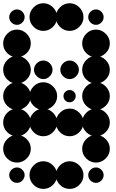

<svg xmlns="http://www.w3.org/2000/svg" viewBox="-45 -858 732 1215"><path d="M562.5 201.7Q581.7 201.7 596.2 216.3Q610.8 230.8 610.8 250Q610.8 270 596.2 284.6Q581.7 299.2 562.5 299.2Q542.5 299.2 527.9 284.6Q513.3 270 513.3 250Q513.3 230.8 527.9 216.3Q542.5 201.7 562.5 201.7ZM395.8 162.5Q430.8 162.5 457.1 188.8Q483.3 215 483.3 250Q483.3 285.8 457.1 311.7Q430.8 337.5 395.8 337.5Q360 337.5 334.2 311.7Q308.3 285.8 308.3 250Q308.3 215 334.2 188.8Q360 162.5 395.8 162.5ZM229.2 162.5Q264.2 162.5 290.4 188.8Q316.7 215 316.7 250Q316.7 285.8 290.4 311.7Q264.2 337.5 229.2 337.5Q193.3 337.5 167.5 311.7Q141.7 285.8 141.7 250Q141.7 215 167.5 188.8Q193.3 162.5 229.2 162.5ZM62.5 201.7Q81.7 201.7 96.2 216.3Q110.8 230.8 110.8 250Q110.8 270 96.2 284.6Q81.7 299.2 62.5 299.2Q42.5 299.2 27.9 284.6Q13.3 270 13.3 250Q13.3 230.8 27.9 216.3Q42.5 201.7 62.5 201.7ZM562.5 -4.2Q597.5 -4.2 623.8 22.1Q650 48.3 650 83.3Q650 119.2 623.8 145Q597.5 170.8 562.5 170.8Q526.7 170.8 500.8 145Q475 119.2 475 83.3Q475 48.3 500.8 22.1Q526.7 -4.2 562.5 -4.2ZM62.5 -4.2Q97.5 -4.2 123.8 22.1Q150 48.3 150 83.3Q150 119.2 123.8 145Q97.5 170.8 62.5 170.8Q26.7 170.8 0.8 145Q-25 119.2 -25 83.3Q-25 48.3 0.8 22.1Q26.7 -4.2 62.5 -4.2ZM562.5 -170.8Q597.5 -170.8 623.8 -144.6Q650 -118.3 650 -83.3Q650 -47.5 623.8 -21.7Q597.5 4.2 562.5 4.2Q526.7 4.2 500.8 -21.7Q475 -47.5 475 -83.3Q475 -118.3 500.8 -144.6Q526.7 -170.8 562.5 -170.8ZM395.8 -170.8Q430.8 -170.8 457.1 -144.6Q483.3 -118.3 483.3 -83.3Q483.3 -47.5 457.1 -21.7Q430.8 4.2 395.8 4.2Q360 4.2 334.2 -21.7Q308.3 -47.5 308.3 -83.3Q308.3 -118.3 334.2 -144.6Q360 -170.8 395.8 -170.8ZM229.2 -170.8Q264.2 -170.8 290.4 -144.6Q316.7 -118.3 316.7 -83.3Q316.7 -47.5 290.4 -21.7Q264.2 4.2 229.2 4.2Q193.3 4.2 167.5 -21.7Q141.7 -47.5 141.7 -83.3Q141.7 -118.3 167.5 -144.6Q193.3 -170.8 229.2 -170.8ZM62.5 -170.8Q97.5 -170.8 123.8 -144.6Q150 -118.3 150 -83.3Q150 -47.5 123.8 -21.7Q97.5 4.2 62.5 4.2Q26.7 4.2 0.8 -21.7Q-25 -47.5 -25 -83.3Q-25 -118.3 0.8 -144.6Q26.7 -170.8 62.5 -170.8ZM562.5 -337.5Q597.5 -337.5 623.8 -311.2Q650 -285 650 -250Q650 -214.2 623.8 -188.3Q597.5 -162.5 562.5 -162.5Q526.7 -162.5 500.8 -188.3Q475 -214.2 475 -250Q475 -285 500.8 -311.2Q526.7 -337.5 562.5 -337.5ZM395.8 -210.8Q379.2 -210.8 367.9 -222.1Q356.7 -233.3 356.7 -250Q356.7 -265.8 368.3 -277.1Q380 -288.3 395.8 -288.3Q411.7 -288.3 422.9 -277.1Q434.2 -265.8 434.2 -250Q434.2 -234.2 422.9 -222.5Q411.7 -210.8 395.8 -210.8ZM229.2 -337.5Q264.2 -337.5 290.4 -311.2Q316.7 -285 316.7 -250Q316.7 -214.2 290.4 -188.3Q264.2 -162.5 229.2 -162.5Q193.3 -162.5 167.5 -188.3Q141.7 -214.2 141.7 -250Q141.7 -285 167.5 -311.2Q193.3 -337.5 229.2 -337.5ZM62.5 -337.5Q97.5 -337.5 123.8 -311.2Q150 -285 150 -250Q150 -214.2 123.8 -188.3Q97.5 -162.5 62.5 -162.5Q26.7 -162.5 0.8 -188.3Q-25 -214.2 -25 -250Q-25 -285 0.8 -311.2Q26.7 -337.5 62.5 -337.5ZM562.5 -504.2Q597.5 -504.2 623.8 -477.9Q650 -451.7 650 -416.7Q650 -380.8 623.8 -355Q597.5 -329.2 562.5 -329.2Q526.7 -329.2 500.8 -355Q475 -380.8 475 -416.7Q475 -451.7 500.8 -477.9Q526.7 -504.2 562.5 -504.2ZM354.6 -457.5Q372.5 -475 395.8 -475Q419.2 -475 436.7 -457.5Q454.2 -440 454.2 -416.7Q454.2 -393.3 436.7 -375.4Q419.2 -357.5 395.8 -357.5Q372.5 -357.5 354.6 -375.4Q336.7 -393.3 336.7 -416.7Q336.7 -440 354.6 -457.5ZM187.9 -457.5Q205.8 -475 229.2 -475Q252.5 -475 270 -457.5Q287.5 -440 287.5 -416.7Q287.5 -393.3 270 -375.4Q252.5 -357.5 229.2 -357.5Q205.8 -357.5 187.9 -375.4Q170 -393.3 170 -416.7Q170 -440 187.9 -457.5ZM62.5 -504.2Q97.5 -504.2 123.8 -477.9Q150 -451.7 150 -416.7Q150 -380.8 123.8 -355Q97.5 -329.2 62.5 -329.2Q26.7 -329.2 0.8 -355Q-25 -380.8 -25 -416.7Q-25 -451.7 0.8 -477.9Q26.7 -504.2 62.5 -504.2ZM562.5 -670.8Q597.5 -670.8 623.8 -644.6Q650 -618.3 650 -583.3Q650 -547.5 623.8 -521.7Q597.5 -495.8 562.5 -495.8Q526.7 -495.8 500.8 -521.7Q475 -547.5 475 -583.3Q475 -618.3 500.8 -644.6Q526.7 -670.8 562.5 -670.8ZM62.5 -670.8Q97.5 -670.8 123.8 -644.6Q150 -618.3 150 -583.3Q150 -547.5 123.8 -521.7Q97.5 -495.8 62.5 -495.8Q26.7 -495.8 0.8 -521.7Q-25 -547.5 -25 -583.3Q-25 -618.3 0.8 -644.6Q26.7 -670.8 62.5 -670.8ZM562.5 -798.3Q581.7 -798.3 596.2 -783.8Q610.8 -769.2 610.8 -750Q610.8 -730 596.2 -715.4Q581.7 -700.8 562.5 -700.8Q542.5 -700.8 527.9 -715.4Q513.3 -730 513.3 -750Q513.3 -769.2 527.9 -783.8Q542.5 -798.3 562.5 -798.3ZM395.8 -837.5Q430.8 -837.5 457.1 -811.3Q483.3 -785 483.3 -750Q483.3 -714.2 457.1 -688.3Q430.8 -662.5 395.8 -662.5Q360 -662.5 334.2 -688.3Q308.3 -714.2 308.3 -750Q308.3 -785 334.2 -811.3Q360 -837.5 395.8 -837.5ZM229.2 -837.5Q264.2 -837.5 290.4 -811.3Q316.7 -785 316.7 -750Q316.7 -714.2 290.4 -688.3Q264.2 -662.5 229.2 -662.5Q193.3 -662.5 167.5 -688.3Q141.7 -714.2 141.7 -750Q141.7 -785 167.5 -811.3Q193.3 -837.5 229.2 -837.5ZM62.5 -798.3Q81.7 -798.3 96.2 -783.8Q110.8 -769.2 110.8 -750Q110.8 -730 96.2 -715.4Q81.7 -700.8 62.5 -700.8Q42.5 -700.8 27.9 -715.4Q13.3 -730 13.3 -750Q13.3 -769.2 27.9 -783.8Q42.5 -798.3 62.5 -798.3Z"/></svg>

Font: 0xA000-Dots-Mono
Style: Dots-Mono
Weight: 400
Version: Version 0.1